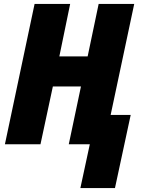

<svg xmlns="http://www.w3.org/2000/svg" viewBox="-20 -734 727 977"><path d="M389 223H565L645 -149H543L663 -714H482L426 -447H282L337 -714H156L5 0H186L249 -294H392L330 0H437Z"/></svg>

Font: Noto Sans UI SemiCondensed Black
Style: Italic
Weight: 900
Width: 4
Italic angle: -372°
Designer: Monotype Design Team
Foundry: Monotype Imaging Inc.
Version: Version 1.901